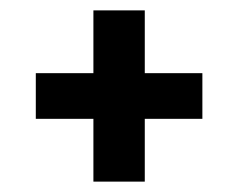

<svg xmlns="http://www.w3.org/2000/svg" viewBox="-20 -540 459 370"><path d="M370 -399V-311H259V-190H160V-311H49V-399H160V-520H259V-399Z"/></svg>

Font: Raleway SemiBold
Style: Regular
Weight: 600
Designer: Matt McInerney, Pablo Impallari, Rodrigo Fuenzalida
Foundry: Matt McInerney, Pablo Impallari, Rodrigo Fuenzalida
Version: Version 4.026